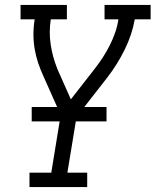

<svg xmlns="http://www.w3.org/2000/svg" viewBox="-20 -550 640 775"><path d="M99 205V147H187L225 -86L192 -160L155 -243Q143 -269 134 -296Q125 -323 120 -352Q115 -381 115 -411.5Q115 -442 120 -472H63V-530H250V-472H185Q177 -421 184.5 -371Q192 -321 210 -276V-275Q211 -273 212 -270.5Q213 -268 214 -266L266 -149L362 -272Q380 -295 395.5 -319Q411 -343 423.5 -368Q436 -393 445 -419Q454 -445 458 -472H402V-530H588V-472H524Q513 -410 483.5 -350Q454 -290 413 -237L289 -78L252 147H332V205ZM108 -60V-118H410V-60Z"/></svg>

Font: Iosevka Curly Slab LtEx
Style: Italic
Weight: 300
Width: 7
Italic angle: -9°
Monospace: yes
Designer: Belleve Invis
Foundry: Belleve Invis
Version: Version 11.1.0; ttfautohint (v1.8.3)